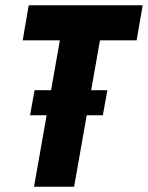

<svg xmlns="http://www.w3.org/2000/svg" viewBox="-20 -708 561 728"><path d="M109 0 207 -555H66L89 -688H521L498 -555H359L261 0ZM94 -271 111 -366H387L370 -271Z"/></svg>

Font: Archivo ExtraCondensed ExtraBold
Style: Italic
Weight: 800
Width: 2
Italic angle: -10°
Designer: Hector Gatti
Foundry: Omnibus-Type
Version: Version 2.001